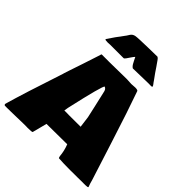

<svg xmlns="http://www.w3.org/2000/svg" viewBox="-286 -1186 1380 1380"><g transform="rotate(45 404.5 -495.5)"><path d="M828.6 5.4Q828.1 11.7 801.8 11.7H756.8L726.6 12.2H696.8L649.4 12.7Q578.6 12.7 531.7 9.3Q530.3 8.8 528.3 3.4L525.9 -6.8Q521.5 -57.1 502.9 -104L293.9 -102.1Q292 -93.8 281.2 -52.7Q270.5 -11.7 265.1 9.3Q260.3 14.2 218.8 14.2L206.5 13.7H178.2L51.3 16.6H36.6L22.9 17.1H-11.2Q-14.6 13.7 -18.6 8.3Q30.3 -160.6 113.8 -410.6L125 -445.3H124.5L137.7 -485.8Q144 -505.4 174.1 -594.2Q204.1 -683.1 211.7 -709Q219.2 -734.9 220.7 -735.8H301.8L475.1 -738.3L522 -735.8L560.5 -738.3Q589.8 -738.3 589.8 -726.6Q638.7 -590.3 720.2 -334.5Q801.8 -78.6 812 -46.9L818.8 -22.5Q822.3 -9.3 828.6 5.4ZM345.2 -261.2 365.2 -260.7 481.9 -261.2Q474.6 -319.3 470.7 -346.7L452.1 -430.2Q422.9 -559.6 421.9 -562Q420.9 -564.5 420.2 -566.7Q419.4 -568.8 418.9 -569.6Q418.5 -570.3 417.7 -572.3Q417 -574.2 416.3 -575Q415.5 -575.7 414.6 -577.1Q411.1 -583 400.4 -587.4Q387.2 -584.5 321.8 -293.5L316.4 -261.2ZM594.7 -826.2 450.7 -822.8Q435.5 -831.5 423.3 -857.4Q420.4 -863.3 419.4 -864.7L404.8 -894Q397 -886.7 385.7 -869.6Q374.5 -852.5 365.7 -840.3Q356.9 -828.1 351.6 -828.1H215.8L191.9 -826.7Q164.1 -826.7 164.1 -832.5Q164.1 -833.5 164.6 -835.4Q197.8 -886.7 252.9 -959L263.7 -976.1Q275.9 -996.1 298.8 -1000.2Q321.8 -1004.4 430.2 -1006.3L516.6 -1007.8Q525.4 -1003.4 533.7 -991.2Q542 -979 544.4 -975.8Q546.9 -972.7 551 -966.3Q555.2 -960 557.1 -957.5V-958L587.4 -913.1Q593.3 -904.3 610.4 -881.3L620.1 -867.7Q622.6 -863.8 627.4 -856.9L635.7 -846.2Q643.6 -835.9 643.6 -830.8Q643.6 -825.7 630.4 -825.7L625 -826.2Z"/></g></svg>

Font: Bowlby One
Style: Regular
Weight: 400
Designer: vernon adams
Foundry: vernon adams
Version: Version 1.000